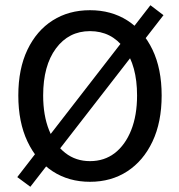

<svg xmlns="http://www.w3.org/2000/svg" viewBox="-20 -684 685 734"><path d="M96 30 46 -7 555 -664 605 -626ZM324 11Q243 11 181.5 -29Q120 -69 85 -143Q50 -217 50 -319Q50 -421 85 -494Q120 -567 181.5 -606Q243 -645 324 -645Q405 -645 466.5 -606Q528 -567 563 -494Q598 -421 598 -319Q598 -217 563 -143Q528 -69 466.5 -29Q405 11 324 11ZM324 -68Q379 -68 419 -99Q459 -130 481.5 -186.5Q504 -243 504 -319Q504 -433 455 -499Q406 -565 324 -565Q243 -565 194 -499Q145 -433 145 -319Q145 -243 167.5 -186.5Q190 -130 230 -99Q270 -68 324 -68Z"/></svg>

Font: Narnoor
Style: Regular
Weight: 400
Designer: S. Sridhar Murthy
Foundry: SIL International
Version: Version 3.000